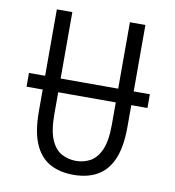

<svg xmlns="http://www.w3.org/2000/svg" viewBox="-80 -771 777 854"><g transform="rotate(10 308.0 -344.0)"><path d="M308 12Q244 12 199.2 -13.8Q154.5 -39.5 131.2 -94.8Q108 -150 108 -239V-700H178V-239Q178 -164 196 -123.2Q214 -82.5 243.8 -66.8Q273.5 -51 308 -51Q342.5 -51 372 -66.8Q401.5 -82.5 419.8 -123.2Q438 -164 438 -239V-700H508V-239Q508 -150 484.5 -94.8Q461 -39.5 416.2 -13.8Q371.5 12 308 12ZM35 -338V-400H581V-338Z"/></g></svg>

Font: Overpass Mono Light
Style: Regular
Weight: 300
Monospace: yes
Designer: Delve Withrington, Dave Bailey
Foundry: Delve Fonts LLC
Version: Version 4.000